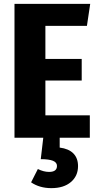

<svg xmlns="http://www.w3.org/2000/svg" viewBox="-20 -713 514 994"><path d="M215 -116H445V0H289V51Q336 57 360 81.5Q384 106 384 147Q384 198 347 229.5Q310 261 246 261Q185 261 141 231L176 162Q206 177 234 177Q275 177 275 146Q275 128 254.5 119.5Q234 111 191 111L204 0H55V-693H447L430 -579H215V-408H403V-296H215Z"/></svg>

Font: Fira Sans Condensed
Style: Bold
Weight: 700
Width: 3
Designer: bBox Type GmbH & Carrois Corporate GbR & Edenspiekermann AG
Foundry: bBox Type GmbH & Carrois Corporate GbR & Edenspiekermann AG
Version: Version 4.301